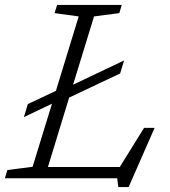

<svg xmlns="http://www.w3.org/2000/svg" viewBox="-32 -727 695 783"><path d="M474 -480.5 458 -427.5 250 -329 163.5 -46H456.5L555.5 -205.5H598.5L492.5 36H450.5L446 0H-12L-2 -33.5L101 -47L180 -304L65.5 -249.5L81.5 -302.5L196 -356.5L289 -660L190.5 -673.5L201 -707H464.5L454.5 -673.5L351.5 -660L266 -381.5Z"/></svg>

Font: Newsreader 6pt Light
Style: Italic
Weight: 300
Italic angle: -17°
Designer: Hugues Gentile
Foundry: Production Type
Version: Version 1.003; ttfautohint (v1.8.3)